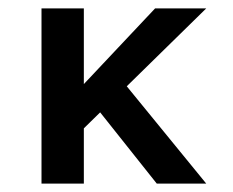

<svg xmlns="http://www.w3.org/2000/svg" viewBox="-20 -438 556 458"><path d="M172 -124 157 -213 350 -418H472ZM180 0H79V-418H180ZM276 -240 472 0H354L199 -195Z"/></svg>

Font: Reem Kufi
Style: Regular
Weight: 400
Designer: Khaled Hosny
Version: Version 1.6